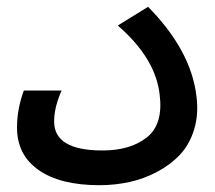

<svg xmlns="http://www.w3.org/2000/svg" viewBox="-20 -534 632 564"><path d="M161 -268Q139 -219 139 -177Q139 -92 281 -92Q363 -92 411.5 -130.5Q460 -169 449 -256Q437 -363 326 -459L415 -514Q541 -386 557 -252Q564 -199 550.5 -154.5Q537 -110 509.5 -80.5Q482 -51 443 -30Q404 -9 361 0.5Q318 10 272 10Q157 10 93.5 -34.5Q30 -79 30 -159Q30 -214 50 -268Z"/></svg>

Font: LT Superior Semi-bold
Style: Regular
Weight: 600
Designer: Daniel Lyons
Foundry: LyonsType
Version: Version 1.0